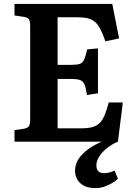

<svg xmlns="http://www.w3.org/2000/svg" viewBox="-20 -723 690 980"><path d="M467 237Q430 237 407.5 224.5Q385 212 374 192Q363 172 363 150Q363 115 382 87Q401 59 432.5 37Q464 15 499 0H54V-59L103 -66Q122 -70 128 -79.5Q134 -89 134 -118V-590Q134 -615 127.5 -624.5Q121 -634 101 -637L54 -644V-703H553L588 -527L518 -512Q505 -550 492.5 -574Q480 -598 464.5 -611.5Q449 -625 426 -630Q403 -635 370 -635H274V-392H344Q373 -392 387.5 -397Q402 -402 409.5 -419Q417 -436 425 -471L480 -476V-247L424 -238Q419 -274 411.5 -291.5Q404 -309 388.5 -314.5Q373 -320 343 -320H274V-68H393Q428 -68 450.5 -74Q473 -80 488 -94.5Q503 -109 514 -135Q525 -161 535 -200H607L582 0Q553 12 527.5 32Q502 52 487 75Q472 98 472 121Q472 141 482 151Q492 161 511 161Q523 161 537 157.5Q551 154 565 148L582 189Q569 202 550.5 212.5Q532 223 511.5 230Q491 237 467 237Z"/></svg>

Font: Literata 18pt SemiBold
Style: Regular
Weight: 600
Designer: Latin by Veronika Burian and Jose Scaglione. Greek by Irene Vlachou. Cyrillic by Vera Evstafieva.
Foundry: TypeTogether
Version: Version 3.103;gftools[0.9.29]